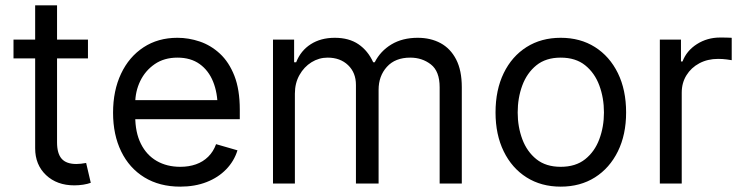

<svg xmlns="http://www.w3.org/2000/svg" viewBox="-20 -696 2817 728"><path d="M313.5 -545.9V-474.6H31.2V-545.9ZM113.3 -675.8H196.3V-156.2Q196.3 -113.8 213.9 -94Q231.4 -74.2 269.5 -74.2Q277.8 -74.2 286.9 -75.2Q295.9 -76.2 306.6 -78.1L324.2 -2.9Q312.5 1.5 295.7 4.2Q278.8 6.8 261.7 6.8Q195.8 6.8 154.5 -32.2Q113.3 -71.3 113.3 -133.8Z M663.6 11.7Q585 11.7 527.6 -23.4Q470.2 -58.6 439.5 -121.8Q408.7 -185.1 408.7 -268.6Q408.7 -352.5 439 -416.5Q469.2 -480.5 524.2 -516.6Q579.1 -552.7 652.8 -552.7Q695.3 -552.7 737.3 -538.6Q779.3 -524.4 813.7 -492.7Q848.1 -460.9 868.7 -408.7Q889.2 -356.4 889.2 -280.3V-244.1H468.3V-316.4H843.8L805.2 -289.1Q805.2 -343.8 788.1 -386.2Q771 -428.7 737.1 -453.1Q703.1 -477.5 652.8 -477.5Q602.5 -477.5 566.7 -452.9Q530.8 -428.2 511.7 -388.7Q492.7 -349.1 492.7 -303.7V-255.9Q492.7 -193.8 514.2 -150.9Q535.6 -107.9 574.2 -85.7Q612.8 -63.5 663.6 -63.5Q696.3 -63.5 723.1 -73Q750 -82.5 769.5 -101.8Q789.1 -121.1 799.3 -149.4L880.4 -126Q867.7 -85 837.6 -54Q807.6 -22.9 763.2 -5.6Q718.8 11.7 663.6 11.7Z M1015.1 0V-545.9H1095.2V-460H1103Q1120.1 -503.9 1158.2 -528.3Q1196.3 -552.7 1249.5 -552.7Q1303.2 -552.7 1339.1 -528.3Q1375 -503.9 1395 -460H1400.9Q1422.4 -502.4 1464.1 -527.6Q1505.9 -552.7 1564 -552.7Q1612.8 -552.7 1650.4 -532.5Q1688 -512.2 1709.5 -470.7Q1731 -429.2 1731 -365.2V0H1647V-365.2Q1647 -425.8 1613.8 -451.7Q1580.6 -477.5 1535.6 -477.5Q1478.5 -477.5 1447 -442.6Q1415.5 -407.7 1415.5 -355.5V0H1329.6V-374Q1329.6 -420.4 1299.8 -449Q1270 -477.5 1222.2 -477.5Q1189.5 -477.5 1161.1 -460Q1132.8 -442.4 1115.5 -411.6Q1098.1 -380.9 1098.1 -340.8V0Z M2106 11.7Q2032.2 11.7 1976.6 -23.4Q1920.9 -58.6 1889.9 -122.1Q1858.9 -185.5 1858.9 -269.5Q1858.9 -355 1889.9 -418.7Q1920.9 -482.4 1976.6 -517.6Q2032.2 -552.7 2106 -552.7Q2180.2 -552.7 2235.8 -517.6Q2291.5 -482.4 2322.8 -418.7Q2354 -355 2354 -269.5Q2354 -185.5 2322.8 -122.1Q2291.5 -58.6 2235.8 -23.4Q2180.2 11.7 2106 11.7ZM2106 -63.5Q2162.6 -63.5 2198.7 -92.3Q2234.9 -121.1 2252.4 -168.2Q2270 -215.3 2270 -269.5Q2270 -324.7 2252.4 -372.1Q2234.9 -419.4 2198.7 -448.5Q2162.6 -477.5 2106 -477.5Q2049.8 -477.5 2013.9 -448.5Q1978 -419.4 1960.4 -372.1Q1942.9 -324.7 1942.9 -269.5Q1942.9 -215.3 1960.4 -168.2Q1978 -121.1 2013.9 -92.3Q2049.8 -63.5 2106 -63.5Z M2481.9 0V-545.9H2562V-462.9H2567.9Q2583 -503.4 2622.3 -528.6Q2661.6 -553.7 2710.4 -553.7Q2719.7 -553.7 2733.4 -553.5Q2747.1 -553.2 2754.4 -552.7V-467.8Q2750 -468.8 2734.9 -470.7Q2719.7 -472.7 2702.6 -472.7Q2663.1 -472.7 2631.8 -456.1Q2600.6 -439.5 2582.8 -410.6Q2564.9 -381.8 2564.9 -344.7V0Z"/></svg>

Font: Inter
Style: Regular
Weight: 400
Designer: Rasmus Andersson
Foundry: rsms
Version: Version 4.000;git-8c9346024